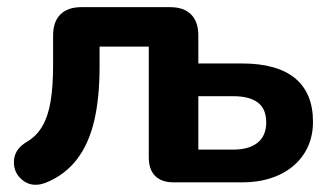

<svg xmlns="http://www.w3.org/2000/svg" viewBox="-20 -510 925 537"><path d="M54.7 -113.1Q82.4 -129.1 98.7 -157.5Q115 -186 121.7 -227.5Q128.5 -269 128.5 -328.6V-410.8Q128.5 -449.3 149 -469.7Q169.4 -490 207.7 -490H455.5Q494 -490 514.3 -469.7Q534.7 -449.3 534.7 -410.8V-332.5H656.5Q755.1 -332.5 805.3 -291.1Q855.4 -249.7 855.4 -169.3Q855.4 -118.9 830.8 -80.5Q806.1 -42.2 761.4 -21.1Q716.7 0 656.5 0H465.7Q432 0 414 -17.9Q396.1 -35.9 396.1 -69.6V-379.7H258.5V-324Q258.5 -234.7 243.1 -170.5Q227.7 -106.4 194.8 -63.9Q162 -21.4 110.2 0.2Q72.5 15.6 45.3 -4.4Q18 -24.5 18.9 -58.5Q19.8 -92.4 54.7 -113.1ZM724.6 -167.9Q724.6 -205.4 701.2 -223.1Q677.7 -240.9 633.2 -240.9H534.7V-91.6H633.2Q676.5 -91.6 700.6 -111Q724.6 -130.3 724.6 -167.9Z"/></svg>

Font: SN Pro Thin
Style: Regular
Weight: 200
Designer: Tobias Whetton
Foundry: Supernotes
Version: Version 1.003;Glyphs 3.3 (3324)